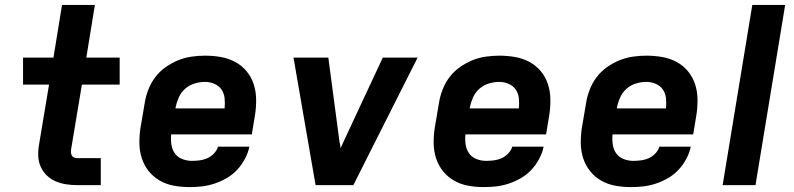

<svg xmlns="http://www.w3.org/2000/svg" viewBox="-20 -755 3240 783"><path d="M296 0Q272 0 249.5 -3.5Q227 -7 207 -15.5Q187 -24 171 -39.5Q155 -55 146 -75Q137 -95 136 -118Q135 -141 139 -164L180 -410H74V-520H198L233 -735H367L332 -520H468V-410H314L270 -146Q269 -140 269.5 -133Q270 -126 273 -120.5Q276 -115 282.5 -112.5Q289 -110 295 -110H391V0Z M753 8Q721 8 690 2.5Q659 -3 632.5 -18Q606 -33 587 -56.5Q568 -80 558.5 -109Q549 -138 548.5 -170Q548 -202 553 -234L570 -334Q574 -361 584.5 -388.5Q595 -416 612.5 -439.5Q630 -463 654.5 -480.5Q679 -498 706 -509Q733 -520 761 -524Q789 -528 816 -528Q849 -528 880.5 -522.5Q912 -517 939 -502.5Q966 -488 985.5 -464.5Q1005 -441 1014.5 -412Q1024 -383 1024.5 -350.5Q1025 -318 1020 -286L1007 -207H678Q676 -186 679 -165.5Q682 -145 693 -129.5Q704 -114 723 -106.5Q742 -99 762 -99Q778 -99 794 -101Q810 -103 825 -109.5Q840 -116 852.5 -129Q865 -142 869 -157H997Q992 -132 979 -107.5Q966 -83 947.5 -63Q929 -43 905 -29Q881 -15 855.5 -6.5Q830 2 804.5 5Q779 8 753 8ZM696 -313H896Q898 -334 896 -354Q894 -374 883.5 -389.5Q873 -405 854.5 -413Q836 -421 816 -421Q795 -421 773.5 -414.5Q752 -408 735 -393Q718 -378 709 -357.5Q700 -337 696 -317Z M1267 0 1177 -520H1319L1365 -173Q1367 -168 1367.5 -162.5Q1368 -157 1369 -151Q1372 -157 1374.5 -162.5Q1377 -168 1379 -173L1541 -520H1683L1421 0Z M1953 8Q1921 8 1890 2.5Q1859 -3 1832.5 -18Q1806 -33 1787 -56.5Q1768 -80 1758.5 -109Q1749 -138 1748.5 -170Q1748 -202 1753 -234L1770 -334Q1774 -361 1784.5 -388.5Q1795 -416 1812.5 -439.5Q1830 -463 1854.5 -480.5Q1879 -498 1906 -509Q1933 -520 1961 -524Q1989 -528 2016 -528Q2049 -528 2080.5 -522.5Q2112 -517 2139 -502.5Q2166 -488 2185.5 -464.5Q2205 -441 2214.5 -412Q2224 -383 2224.5 -350.5Q2225 -318 2220 -286L2207 -207H1878Q1876 -186 1879 -165.5Q1882 -145 1893 -129.5Q1904 -114 1923 -106.5Q1942 -99 1962 -99Q1978 -99 1994 -101Q2010 -103 2025 -109.5Q2040 -116 2052.5 -129Q2065 -142 2069 -157H2197Q2192 -132 2179 -107.5Q2166 -83 2147.5 -63Q2129 -43 2105 -29Q2081 -15 2055.5 -6.5Q2030 2 2004.5 5Q1979 8 1953 8ZM1896 -313H2096Q2098 -334 2096 -354Q2094 -374 2083.5 -389.5Q2073 -405 2054.5 -413Q2036 -421 2016 -421Q1995 -421 1973.5 -414.5Q1952 -408 1935 -393Q1918 -378 1909 -357.5Q1900 -337 1896 -317Z M2553 8Q2521 8 2490 2.5Q2459 -3 2432.5 -18Q2406 -33 2387 -56.5Q2368 -80 2358.5 -109Q2349 -138 2348.5 -170Q2348 -202 2353 -234L2370 -334Q2374 -361 2384.5 -388.5Q2395 -416 2412.5 -439.5Q2430 -463 2454.5 -480.5Q2479 -498 2506 -509Q2533 -520 2561 -524Q2589 -528 2616 -528Q2649 -528 2680.5 -522.5Q2712 -517 2739 -502.5Q2766 -488 2785.5 -464.5Q2805 -441 2814.5 -412Q2824 -383 2824.5 -350.5Q2825 -318 2820 -286L2807 -207H2478Q2476 -186 2479 -165.5Q2482 -145 2493 -129.5Q2504 -114 2523 -106.5Q2542 -99 2562 -99Q2578 -99 2594 -101Q2610 -103 2625 -109.5Q2640 -116 2652.5 -129Q2665 -142 2669 -157H2797Q2792 -132 2779 -107.5Q2766 -83 2747.5 -63Q2729 -43 2705 -29Q2681 -15 2655.5 -6.5Q2630 2 2604.5 5Q2579 8 2553 8ZM2496 -313H2696Q2698 -334 2696 -354Q2694 -374 2683.5 -389.5Q2673 -405 2654.5 -413Q2636 -421 2616 -421Q2595 -421 2573.5 -414.5Q2552 -408 2535 -393Q2518 -378 2509 -357.5Q2500 -337 2496 -317Z M2927 0 3048 -735H3182L3061 0Z"/></svg>

Font: Iosevka Aile Extrabold Oblique
Style: Regular
Weight: 800
Italic angle: -9°
Designer: Belleve Invis
Foundry: Belleve Invis
Version: Version 31.1.0; ttfautohint (v1.8.4)